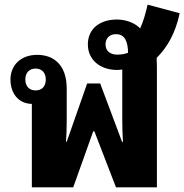

<svg xmlns="http://www.w3.org/2000/svg" viewBox="-20 -806 793 826"><path d="M117 0H295L381 -241H386L479 0H655V-516C655 -530 654 -544 654 -557C698 -601 734 -660 753 -749L615 -786C606 -746 596 -712 583 -684C559 -708 522 -722 483 -722C409 -722 358 -682 358 -615C358 -549 410 -505 485 -505C492 -505 499 -506 506 -507V-289C506 -258 507 -226 509 -196H505L411 -447H355L267 -196H264C266 -225 267 -258 267 -289V-425C267 -524 214 -570 140 -570C67 -570 25 -523 25 -464C25 -406 58 -360 117 -359ZM484 -571C454 -571 434 -587 434 -615C434 -641 451 -659 479 -659C517 -659 530 -628 531 -579C515 -573 500 -571 484 -571ZM133 -417C106 -417 89 -435 89 -464C89 -493 106 -511 133 -511C160 -511 177 -493 177 -464C177 -434 160 -417 133 -417Z"/></svg>

Font: Noto Sans Thai Looped SemiCondensed ExtraBold
Style: Regular
Weight: 800
Width: 4
Designer: Sasikarn Vongin, Ben Mitchell
Foundry: The Fontpad Ltd
Version: Version 1.001